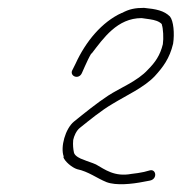

<svg xmlns="http://www.w3.org/2000/svg" viewBox="-20 -739 462 488"><path d="M163 -559C158 -545 180 -536 188 -553L196 -571C201 -582 206 -593 212 -603H213C243 -642 278 -693 340 -693L361 -690C374 -688 384 -685 391 -678H392L391 -677C395 -668 396 -640 394 -628V-627C387 -598 374 -580 356 -562C330 -533 284 -515 255 -496C226 -477 194 -451 168 -430C146 -412 133 -365 142 -341L141 -340C144 -329 163 -313 176 -309C205 -303 226 -286 251 -276C275 -267 315 -271 345 -277L361 -280C381 -284 377 -310 361 -306L346 -302C336 -300 325 -298 314 -297C271 -289 247 -308 224 -321C213 -326 204 -328 190 -334C186 -335 170 -342 168 -351C166 -360 165 -371 166 -382V-383C168 -393 174 -407 183 -414C208 -434 237 -458 266 -475C302 -497 345 -516 373 -545C394 -568 411 -590 420 -628C424 -654 421 -686 412 -697C397 -712 377 -716 346 -719C324 -719 308 -716 290 -706H289C239 -683 198 -634 172 -577ZM168 -351H169ZM224 -321V-322ZM420 -626Z"/></svg>

Font: Stray Cat
Style: LtObl
Weight: 300
Version: Version 1.0